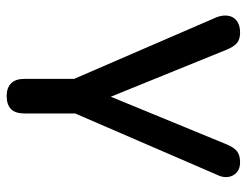

<svg xmlns="http://www.w3.org/2000/svg" viewBox="-100 -434 722 561"><g transform="rotate(90 260.5 -154.0)"><path d="M261 187Q237 187 224 174Q211 161 211 136V-10L31 -426Q24 -444 26.5 -460Q29 -476 41.5 -485.5Q54 -495 76 -495Q95 -495 106 -486Q117 -477 126 -455L277 -83H249L402 -455Q411 -477 422.5 -486Q434 -495 455 -495Q473 -495 484 -485.5Q495 -476 497.5 -460.5Q500 -445 491 -427L312 -13V136Q312 187 261 187Z"/></g></svg>

Font: Nunito SemiBold
Style: Regular
Weight: 600
Designer: Vernon Adams
Foundry: Vernon Adams
Version: Version 3.602